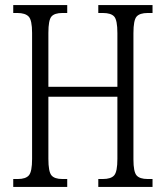

<svg xmlns="http://www.w3.org/2000/svg" viewBox="-20 -734 650 754"><path d="M32 0V-31H50Q81 -31 93.5 -45.5Q106 -60 106 -110V-605Q106 -655 92.5 -669Q79 -683 48 -683H32V-714H244V-683H225Q194 -683 182 -669Q170 -655 170 -605V-393H441V-604Q441 -655 428.5 -669Q416 -683 384 -683H366V-714H579V-683H560Q529 -683 516.5 -669Q504 -655 504 -604V-108Q504 -59 516.5 -45Q529 -31 560 -31H579V0H366V-31H384Q416 -31 428.5 -45.5Q441 -60 441 -110V-354H170V-110Q170 -60 182 -45.5Q194 -31 225 -31H244V0Z"/></svg>

Font: Noto Serif ExtraCondensed Light
Style: Regular
Weight: 300
Width: 2
Designer: Monotype Design Team
Foundry: Monotype Imaging Inc.
Version: Version 2.014; ttfautohint (v1.8.4.7-5d5b)